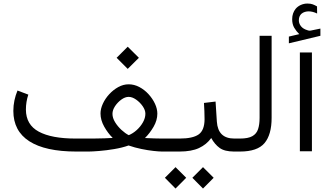

<svg xmlns="http://www.w3.org/2000/svg" viewBox="-20 -854 1857 1082"><path d="M637.2 -528.3 699.7 -590.8 762.7 -528.3 699.7 -465.8ZM481 -73.2Q494.1 -73.2 518.3 -73.5Q542.5 -73.7 568.6 -74.5Q594.7 -75.2 615.2 -76.7Q587.9 -103.5 567.1 -140.6Q546.4 -177.7 546.4 -214.4Q546.4 -240.7 559.6 -269.5Q572.8 -298.3 595.5 -323Q618.2 -347.7 646.5 -363.3Q674.8 -378.9 705.1 -378.9Q736.3 -378.9 765.4 -363.5Q794.4 -348.1 817.1 -323.2Q839.8 -298.3 853.3 -269.5Q866.7 -240.7 866.7 -213.4Q866.7 -176.3 845.5 -139.6Q824.2 -103 796.9 -76.2Q822.8 -74.7 849.1 -74Q875.5 -73.2 892.6 -73.2H938.5V0H893.6Q876.5 0 845.2 -3.4Q814 -6.8 776.9 -14.4Q739.7 -22 704.6 -34.2Q668.9 -21.5 623.8 -13.9Q578.6 -6.3 539.1 -3.2Q499.5 0 480.5 0H410.2Q235.4 0 145.3 -57.9Q55.2 -115.7 55.2 -229Q55.2 -259.3 61.3 -288.1Q67.4 -316.9 78.6 -343.8L139.6 -320.8Q126 -280.3 126 -236.3Q126.5 -150.9 198.5 -112.1Q270.5 -73.2 405.3 -73.2ZM705.1 -308.1Q685.1 -308.1 664.1 -293Q643.1 -277.8 628.4 -255.9Q613.8 -233.9 613.8 -212.4Q613.8 -189.5 628.4 -165.5Q643.1 -141.6 664.6 -121.8Q686 -102.1 705.6 -92.3Q729.5 -102.1 750.7 -121.3Q772 -140.6 785.6 -164.8Q799.3 -189 799.3 -213.4Q799.3 -233.4 784.2 -255.4Q769 -277.3 747.1 -292.7Q725.1 -308.1 705.1 -308.1Z M1313 0H1299.8Q1245.6 0 1217.8 -20.3Q1189.9 -40.5 1170.4 -76.2Q1144 -39.6 1101.6 -19.8Q1059.1 0 991.7 0H918.9V-73.2H992.7Q1066.4 -73.2 1099.4 -96.4Q1132.3 -119.6 1132.8 -181.6Q1132.8 -204.1 1131.8 -228Q1130.9 -252 1129.4 -273.9L1194.8 -281.7L1202.1 -168.5Q1208.5 -73.2 1300.3 -73.2H1313ZM1064 147.9 1124 87.9 1184.1 147.9 1124 208.5ZM909.2 147.9 969.2 87.9 1029.3 147.9 969.2 208.5Z M1293.5 0V-73.2H1333Q1378.4 -73.2 1402.1 -86.7Q1425.8 -100.1 1434.3 -126.2Q1442.9 -152.3 1442.9 -189.5V-652.3H1510.7V-189.9Q1510.7 -95.2 1470.7 -47.6Q1430.7 0 1332.5 0Z M1666.5 -661.6Q1649.9 -677.7 1638.2 -697.5Q1626.5 -717.3 1626.5 -745.6Q1626.5 -763.7 1631.6 -778.1Q1636.7 -792.5 1645.5 -803.7Q1657.7 -818.4 1675.5 -826.2Q1693.4 -834 1711.9 -834Q1730.5 -834 1742.2 -829.6Q1753.9 -825.2 1766.6 -817.9L1767.1 -777.8Q1742.2 -790 1718.8 -790Q1709.5 -790 1698.2 -786.9Q1687 -783.7 1678.2 -775.9Q1671.9 -770 1668 -761Q1664.1 -752 1664.1 -739.3Q1664.1 -721.7 1676 -706.3Q1688 -690.9 1712.9 -683.6Q1714.8 -683.1 1717.8 -682.1Q1720.7 -681.2 1724.6 -681.2Q1728 -681.2 1730.5 -681.6L1785.6 -692.9V-652.3L1607.9 -609.9V-647.9ZM1669.9 -558.2H1737.8V-1.4H1669.9Z"/></svg>

Font: Vazir Light FD
Style: Light-FD
Weight: 300
Designer: Saber Rastikerdar
Foundry: Saber Rastikerdar
Version: Version 30.1.0